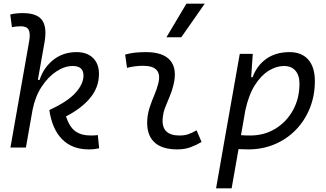

<svg xmlns="http://www.w3.org/2000/svg" viewBox="-20 -815 1798 1060"><path d="M470.2 9.8Q377.9 9.8 322.8 -46.4Q267.6 -102.5 252.4 -207.5Q354 -254.4 397.5 -303.2Q440.9 -352.1 440.9 -397.9Q440.9 -450.7 381.8 -450.7Q336.9 -450.7 291.3 -420.7Q245.6 -390.6 210 -336.4Q174.3 -282.2 159.7 -208.5L123 -0.5H37.6L141.6 -590.8Q148.4 -631.8 137.9 -650.9Q127.4 -669.9 95.7 -669.9Q83.5 -669.9 71 -668.7Q58.6 -667.5 45.9 -664.6L36.6 -734.9Q53.7 -739.3 71 -741Q88.4 -742.7 106 -742.7Q183.6 -742.7 211.9 -704.3Q240.2 -666 226.1 -583L189 -374H198.7Q220.2 -440.9 273.9 -484.1Q327.6 -527.3 402.8 -527.3Q460.4 -527.3 493.4 -495.1Q526.4 -462.9 526.4 -407.2Q526.4 -333.5 478.3 -274.9Q430.2 -216.3 344.2 -172.4Q363.3 -114.7 395.5 -90.8Q427.7 -66.9 481.9 -66.9Q495.6 -66.9 503.4 -67.6Q511.2 -68.4 520 -69.3L527.3 3.9Q514.6 6.3 501.2 8.1Q487.8 9.8 470.2 9.8Z M1065.4 -95.7 1092.8 -31.2Q1064 -14.2 1032 -2.2Q1000 9.8 958.5 9.8Q872.1 9.8 830.1 -31.7Q788.1 -73.2 793 -153.3Q795.4 -189.9 807.1 -224.6Q818.8 -259.3 832.8 -292Q846.7 -324.7 854 -355Q878.4 -451.7 770.5 -451.7Q724.1 -451.7 681.2 -440.4L670.9 -513.7Q699.7 -522 728.5 -524.7Q757.3 -527.3 786.1 -527.3Q880.9 -527.3 920.2 -481Q959.5 -434.6 937.5 -345.2Q929.2 -310.5 916 -280.5Q902.8 -250.5 891.6 -221.2Q880.4 -191.9 877.9 -157.7Q872.1 -66.9 971.2 -66.9Q997.6 -66.9 1017.8 -73.5Q1038.1 -80.1 1065.4 -95.7ZM898.9 -609.4 1009.3 -794.9H1110.4L981 -609.4Z M1258.8 224.6H1172.9L1212.4 -0.5Q1212.4 -0.5 1212.4 -0.5V-1L1303.7 -517.6H1375.5L1366.7 -388.7H1374.5Q1398.4 -453.6 1450.7 -490.5Q1502.9 -527.3 1578.6 -527.3Q1645.5 -527.3 1681.9 -485.8Q1718.3 -444.3 1718.3 -367.7Q1718.3 -287.1 1690.7 -218.3Q1663.1 -149.4 1613.3 -98.1Q1563.5 -46.9 1496.3 -18.6Q1429.2 9.8 1350.6 9.8Q1324.2 9.8 1296.9 8.3ZM1310.5 -68.8Q1334 -66.9 1361.3 -66.9Q1439 -66.9 1500.5 -104.5Q1562 -142.1 1597.7 -206.8Q1633.3 -271.5 1633.3 -353Q1633.3 -399.4 1610.8 -425Q1588.4 -450.7 1547.9 -450.7Q1506.3 -450.7 1464.1 -425Q1421.9 -399.4 1387.5 -345.5Q1353 -291.5 1334.5 -206.1Z"/></svg>

Font: Cascadia Code NF SemiLight
Style: Italic
Weight: 350
Italic angle: -10°
Monospace: yes
Designer: Aaron Bell
Foundry: Saja Typeworks
Version: Version 2404.023; ttfautohint (v1.8.4)